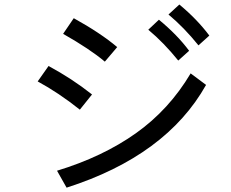

<svg xmlns="http://www.w3.org/2000/svg" viewBox="-20 -824 1040 863"><path d="M263.7 -671.9 311.5 -742.2Q431.6 -675.8 506.8 -612.3L451.2 -546.9Q385.7 -602.5 263.7 -671.9ZM149.4 -458 198.2 -527.3Q303.7 -470.7 393.6 -399.4L338.9 -331.1Q243.2 -407.2 149.4 -458ZM236.3 -56.6Q441.4 -119.1 590.8 -225.1Q740.2 -331.1 836.9 -494.1L906.2 -442.4Q727.5 -124 279.3 19.5ZM737.3 -758.8 786.1 -803.7Q866.2 -737.3 920.9 -664.1L872.1 -620.1Q807.6 -700.2 737.3 -758.8ZM646.5 -690.4 694.3 -735.4Q777.3 -667 830.1 -595.7L781.2 -551.8Q716.8 -631.8 646.5 -690.4Z"/></svg>

Font: Gothic A1 Medium
Style: Regular
Weight: 500
Designer: HanYang I&C Co.,Ltd.
Foundry: HanYang I&C Co.,Ltd.
Version: Version 2.50